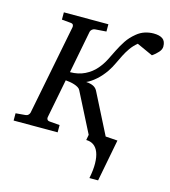

<svg xmlns="http://www.w3.org/2000/svg" viewBox="-143 -789 971 1096"><g transform="rotate(15 343.0 -241.0)"><path d="M701.2 -628.9Q701.2 -611.8 686.3 -595Q671.4 -578.1 650.9 -564L556.2 -606.9Q532.2 -586.9 516.4 -564.2Q500.5 -541.5 488 -516.8Q475.6 -492.2 463.6 -466.6Q451.7 -440.9 435.1 -416Q423.8 -399.4 410.6 -384.3Q397.5 -369.1 383.3 -356.7Q369.1 -344.2 355 -334.7Q340.8 -325.2 328.1 -319.8Q355 -318.4 372.1 -309.6Q389.2 -300.8 397.9 -280.8L516.1 -47.9L586.9 -43L539.1 205.1H487.8Q498 154.3 497.3 116Q496.6 77.6 486.6 51.8Q476.6 25.9 458 12.9Q439.5 0 414.1 0L419.9 -32.2L301.8 -264.2Q297.9 -272.9 287.8 -279.1Q277.8 -285.2 265.1 -289.3Q252.4 -293.5 238.5 -295.7Q224.6 -297.9 212.9 -298.8L168 -68.8Q166.5 -62 170.4 -55.4Q174.3 -48.8 185.1 -47.9L245.1 -43V0H-15.1V-43L42 -47.9Q52.7 -48.8 59.1 -55.4Q65.4 -62 66.9 -68.8L171.9 -602.1Q173.3 -608.9 169.9 -615.5Q166.5 -622.1 155.8 -623L102.1 -627.9V-670.9H365.2V-627.9L298.8 -623Q288.6 -622.1 281.5 -615.5Q274.4 -608.9 272.9 -602.1L224.1 -350.1Q272.9 -350.1 311.5 -369.1Q350.1 -388.2 376 -418.9Q399.4 -446.3 414.6 -476.3Q429.7 -506.3 444.8 -536.9Q460 -567.4 479.2 -596.9Q498.5 -626.5 530.8 -652.8Q552.7 -670.9 578.1 -679Q603.5 -687 628.9 -687Q664.1 -687 682.6 -673.8Q701.2 -660.6 701.2 -628.9Z"/></g></svg>

Font: Charis SIL
Style: Italic
Weight: 400
Italic angle: -11°
Foundry: SIL International
Version: Version 4.112